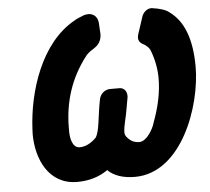

<svg xmlns="http://www.w3.org/2000/svg" viewBox="-52 -791 935 856"><g transform="rotate(-5 415.0 -363.5)"><path d="M518 8C727 8 830 -281 830 -458C830 -581 798 -665 734 -710C721 -721 695 -730 658 -735H655C639 -735 622 -723 614 -704L587 -622C586 -617 585 -613 585 -608C585 -597 590 -588 601 -581C620 -572 633 -559 638 -544C653 -504 661 -463 661 -420C661 -361 648 -296 622 -227C615 -199 584 -145 551 -145C530 -145 513 -153 500 -168C492 -176 488 -184 488 -193C488 -207 491 -225 496 -246C503 -271 509 -314 516 -350V-356C516 -375 504 -392 483 -392H441C417 -392 396 -373 392 -348C377 -272 377 -209 358 -181C334 -157 309 -145 284 -145C250 -145 243 -193 243 -219V-234C243 -351 277 -455 345 -544C352 -555 365 -566 383 -577C408 -592 420 -613 420 -640L417 -691C414 -723 391 -733 374 -733C368 -733 361 -732 354 -730C336 -723 321 -717 310 -710C155 -624 89 -410 81 -245L80 -222C80 -110 132 8 260 8C313 8 359 -6 397 -33C424 -6 465 8 518 8Z"/></g></svg>

Font: Bangerz
Style: Bold
Weight: 700
Designer: vernon adams
Foundry: Vernon Adams
Version: Version 2.10;December 28, 2023;FontCreator 13.0.0.2683 64-bi